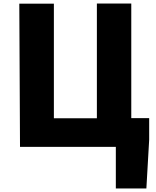

<svg xmlns="http://www.w3.org/2000/svg" viewBox="-20 -787 887 1094"><path d="M94 50H640V287H814L830 9V-114H728V-767H532V-113H287V-766H90Z"/></svg>

Font: GenEiGothic-pro-Heavy
Style: Bold
Weight: 900
Designer: Ryoko NISHIZUKA (kana & ideographs); Paul D. Hunt (Latin, Greek & Cyrillic); Wenlong ZHANG (bopomofo); Sandoll Communica
Foundry: Adobe Systems Incorporated; o_tamon
Version: Version 1.000.140830